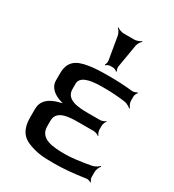

<svg xmlns="http://www.w3.org/2000/svg" viewBox="-177 -825 852 938"><g transform="rotate(30 248.5 -356.5)"><path d="M154 -131V-162C154 -220 220 -224 278 -224H363C372 -224 387 -218 392 -213L394 -215C389 -220 383 -235 383 -244V-266C383 -275 389 -290 394 -295L392 -297C387 -292 372 -286 363 -286H295C236 -286 170 -291 170 -350V-380C170 -415 210 -432 290 -432H306C345 -432 384 -429 422 -424C434 -422 451 -412 457 -406L460 -409C454 -415 446 -431 446 -443V-467C446 -475 452 -488 457 -492L454 -495C449 -491 435 -486 427 -487C383 -492 338 -494 291 -494C243 -494 206 -492 179 -487C117 -477 79 -454 79 -385V-346C79 -305 114 -281 150 -270C158 -268 168 -264 174 -264V-268C168 -268 157 -264 149 -262C90 -248 60 -218 60 -174V-124C60 -63 85 -26 131 -10C180 8 211 10 277 10C324 10 382 5 449 -5C457 -6 469 -2 473 2L476 -1C471 -5 466 -17 466 -24V-53C466 -67 474 -84 481 -91L478 -94C471 -86 453 -75 440 -73C381 -62 333 -56 297 -56C227 -56 154 -61 154 -131ZM309 -557 331 -687C333 -699 343 -714 350 -720L348 -723C341 -717 323 -710 311 -710H251C239 -710 221 -717 214 -723L212 -720C219 -714 229 -699 231 -687L253 -557C254 -549 251 -537 247 -533L251 -530C254 -535 266 -540 273 -540H289C296 -540 308 -535 311 -530L315 -533C311 -537 308 -549 309 -557Z"/></g></svg>

Font: Gamestation Storm
Style: Regular
Weight: 400
Designer: Jonas Hecksher
Foundry: Jonas Hecksher, Playtypeª, e-types AS
Version: Version 1.003